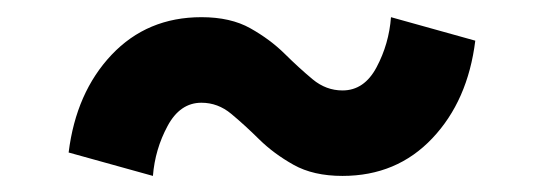

<svg xmlns="http://www.w3.org/2000/svg" viewBox="-20 -435 646 228"><path d="M161.6 -226.1 61.5 -253.9Q70.3 -325.2 112.5 -369.9Q154.8 -414.6 219.2 -414.6Q253.9 -414.6 277.3 -401.4Q300.8 -388.2 318.1 -371.1Q335.4 -354 351.3 -340.8Q367.2 -327.6 386.7 -327.6Q412.6 -327.6 427.2 -355.2Q441.9 -382.8 444.3 -414.6L544.4 -386.7Q535.6 -315.4 493.4 -270.8Q451.2 -226.1 386.7 -226.1Q352.1 -226.1 328.6 -239.3Q305.2 -252.4 287.8 -269.5Q270.5 -286.6 254.6 -299.8Q238.8 -313 219.2 -313Q193.8 -313 179 -285.4Q164.1 -257.8 161.6 -226.1Z"/></svg>

Font: Giphurs Medium
Style: Regular
Weight: 500
Version: Version 0.920; ttfautohint (v1.8.4.7-5d5b)